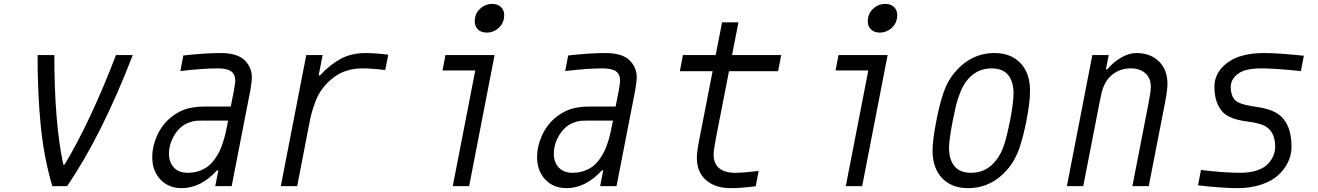

<svg xmlns="http://www.w3.org/2000/svg" viewBox="-20 -947 6707 977"><path d="M308.6 -109.4Q438.8 -325.5 570.3 -666.7H655.6Q497.4 -257.2 321.6 0H246.1Q203.1 -146.5 187.2 -308.3Q171.2 -470.1 171.2 -666.7H256.5Q256.5 -322.9 302.1 -109.4Z M1140.6 -333.3H1013Q988.9 -333.3 975.3 -332Q961.6 -330.7 939.5 -322.6Q917.3 -314.5 899.1 -298.2Q873 -274.7 856.4 -238.9Q839.8 -203.1 839.8 -165.4Q839.8 -121.7 864.6 -94.7Q889.3 -67.7 934.9 -67.7Q966.1 -67.7 992.5 -76.8Q1018.9 -85.9 1037.4 -99.9Q1056 -113.9 1071.6 -135.7Q1087.2 -157.6 1096.7 -176.8Q1106.1 -196 1114.6 -222.7Q1123 -249.3 1127 -266.3Q1130.9 -283.2 1135.4 -306.6ZM1102.9 -677.1Q1184.9 -677.1 1222.7 -642.6Q1261.7 -606.1 1261.7 -552.1Q1261.7 -532.6 1253.9 -487.6L1158.9 0H1075.5L1091.1 -80.1H1084.6Q1001.3 10.4 904.3 10.4Q837.9 10.4 796.2 -33.5Q754.6 -77.5 754.6 -148.4Q754.6 -201.8 779 -256.2Q803.4 -310.5 846.4 -347Q871.1 -367.2 897.1 -380.2Q923.2 -393.2 949.5 -398.1Q975.9 -403 990.9 -404Q1005.9 -404.9 1028 -404.9H1154.3L1169.9 -484.4Q1177.1 -524.7 1177.1 -537.1Q1177.1 -568.4 1156.6 -583.7Q1136.1 -599 1087.9 -599Q1009.8 -599 897.8 -585.3L912.8 -664.7Q1022.8 -677.1 1102.9 -677.1Z M1824.9 -599Q1736.3 -599 1675.8 -551.4Q1643.9 -526.7 1621.1 -496.4Q1598.3 -466.1 1585 -430Q1571.6 -393.9 1565.4 -370.4Q1559.2 -347 1552.1 -309.2L1492.2 0H1408.9L1538.4 -666.7H1621.7L1601.6 -563.2H1608.1Q1659.5 -618.5 1714.2 -647.8Q1768.9 -677.1 1839.8 -677.1Q1888 -677.1 1955.7 -668.6L1940.1 -590.5Q1872.4 -599 1824.9 -599Z M2395.8 -837.9Q2395.8 -877 2422.5 -902Q2449.2 -927.1 2485 -927.1Q2512.4 -927.1 2529 -911.5Q2545.6 -895.8 2545.6 -870.4Q2545.6 -831.4 2518.9 -806.3Q2492.2 -781.2 2456.4 -781.2Q2429 -781.2 2412.4 -796.9Q2395.8 -812.5 2395.8 -837.9ZM2283.9 0 2398.4 -588.5H2231.8L2246.7 -666.7H2496.7L2367.2 0Z M3099 -333.3H2971.4Q2947.3 -333.3 2933.6 -332Q2919.9 -330.7 2897.8 -322.6Q2875.7 -314.5 2857.4 -298.2Q2831.4 -274.7 2814.8 -238.9Q2798.2 -203.1 2798.2 -165.4Q2798.2 -121.7 2822.9 -94.7Q2847.7 -67.7 2893.2 -67.7Q2924.5 -67.7 2950.8 -76.8Q2977.2 -85.9 2995.8 -99.9Q3014.3 -113.9 3029.9 -135.7Q3045.6 -157.6 3055 -176.8Q3064.5 -196 3072.9 -222.7Q3081.4 -249.3 3085.3 -266.3Q3089.2 -283.2 3093.8 -306.6ZM3061.2 -677.1Q3143.2 -677.1 3181 -642.6Q3220.1 -606.1 3220.1 -552.1Q3220.1 -532.6 3212.2 -487.6L3117.2 0H3033.9L3049.5 -80.1H3043Q2959.6 10.4 2862.6 10.4Q2796.2 10.4 2754.6 -33.5Q2712.9 -77.5 2712.9 -148.4Q2712.9 -201.8 2737.3 -256.2Q2761.7 -310.5 2804.7 -347Q2829.4 -367.2 2855.5 -380.2Q2881.5 -393.2 2907.9 -398.1Q2934.2 -403 2949.2 -404Q2964.2 -404.9 2986.3 -404.9H3112.6L3128.3 -484.4Q3135.4 -524.7 3135.4 -537.1Q3135.4 -568.4 3114.9 -583.7Q3094.4 -599 3046.2 -599Q2968.1 -599 2856.1 -585.3L2871.1 -664.7Q2981.1 -677.1 3061.2 -677.1Z M3611.3 -160.2Q3611.3 -113.9 3640 -90.8Q3668.6 -67.7 3720.1 -67.7Q3766.3 -67.7 3840.5 -77.5L3825.5 0.7Q3753.3 10.4 3698.6 10.4Q3619.8 10.4 3572.9 -30.3Q3526 -71 3526 -143.2Q3526 -175.8 3537.8 -234.4L3606.1 -584.6H3439.5L3455.1 -666.7H3621.7L3654.3 -833.3H3737.6L3705.1 -666.7H3955.1L3939.5 -584.6H3689.5L3622.4 -240.9Q3611.3 -182.9 3611.3 -160.2Z M4395.8 -837.9Q4395.8 -877 4422.5 -902Q4449.2 -927.1 4485 -927.1Q4512.4 -927.1 4529 -911.5Q4545.6 -895.8 4545.6 -870.4Q4545.6 -831.4 4518.9 -806.3Q4492.2 -781.2 4456.4 -781.2Q4429 -781.2 4412.4 -796.9Q4395.8 -812.5 4395.8 -837.9ZM4283.9 0 4398.4 -588.5H4231.8L4246.7 -666.7H4496.7L4367.2 0Z M4906.9 10.4Q4822.3 10.4 4773.8 -40.7Q4725.3 -91.8 4725.3 -181Q4725.3 -233.1 4744.8 -333.3Q4761.1 -417.3 4780.6 -474.3Q4800.1 -531.2 4833.3 -572.9Q4918.6 -677.1 5040.4 -677.1Q5124.3 -677.1 5172.9 -625.7Q5221.4 -574.2 5221.4 -485.7Q5221.4 -426.4 5203.1 -333.3Q5186.8 -250 5167 -192.7Q5147.1 -135.4 5113.9 -93.8Q5028.6 10.4 4906.9 10.4ZM5137.4 -471.4Q5137.4 -531.9 5110 -565.4Q5082.7 -599 5025.4 -599Q4947.9 -599 4898.4 -535.2Q4879.6 -511.1 4865.6 -474.9Q4851.6 -438.8 4844.7 -410.5Q4837.9 -382.2 4828.1 -333.3Q4809.2 -233.7 4809.2 -195.3Q4809.2 -134.8 4836.9 -101.2Q4864.6 -67.7 4921.9 -67.7Q4999.3 -67.7 5048.8 -131.5Q5075.5 -165.4 5090.5 -213.2Q5105.5 -261.1 5119.8 -333.3Q5137.4 -426.4 5137.4 -471.4Z M5835.9 -505.2Q5835.9 -549.5 5808.3 -574.2Q5780.6 -599 5733.7 -599Q5672.5 -599 5630.2 -558.6Q5613.3 -542.3 5602.2 -520.2Q5591.1 -498 5586.9 -480.8Q5582.7 -463.5 5575.5 -427.7L5492.2 0H5408.9L5538.4 -666.7H5621.7L5607.4 -593.8H5613.9Q5645.8 -631.5 5685.5 -654.3Q5725.3 -677.1 5761.7 -677.1Q5834 -677.1 5877.3 -634.4Q5920.6 -591.8 5920.6 -521.5Q5920.6 -490.2 5908.9 -427.7L5825.5 0H5742.2L5825.5 -427.7Q5835.9 -481.1 5835.9 -505.2Z M6276 10.4Q6202.5 10.4 6076.2 -3.9L6091.1 -82Q6211.6 -67.7 6291 -67.7Q6341.8 -67.7 6378.6 -80.7Q6415.4 -93.8 6433.9 -114.9Q6452.5 -136.1 6460.6 -157.2Q6468.8 -178.4 6468.8 -200.5Q6468.8 -275.4 6418.6 -304.7Q6391.9 -320.3 6331.1 -328.1Q6270.2 -335.9 6238.9 -351.6Q6201.8 -367.2 6180.7 -407.2Q6159.5 -447.3 6159.5 -505.2Q6159.5 -577.5 6224.9 -627.3Q6290.4 -677.1 6412.8 -677.1Q6483.7 -677.1 6614.6 -663.4L6599.6 -585.3Q6467.4 -599 6397.8 -599Q6315.8 -599 6279.3 -571.3Q6242.8 -543.6 6242.8 -505.2Q6242.8 -442.1 6284.5 -424.5Q6309.2 -412.1 6372.7 -403.3Q6436.2 -394.5 6472.7 -373.7Q6552.1 -327.5 6552.1 -200.5Q6552.1 -160.2 6534.5 -122.7Q6516.9 -85.3 6484 -55.3Q6451.2 -25.4 6397.1 -7.5Q6343.1 10.4 6276 10.4Z"/></svg>

Font: Monoid
Style: Italic
Weight: 400
Width: 4
Italic angle: -11°
Monospace: yes
Version: Version 0.61